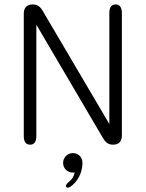

<svg xmlns="http://www.w3.org/2000/svg" viewBox="-20 -643 659 864"><path d="M115.5 8C134 8 143.5 -4.5 143.5 -31.5V-532L442 -24C454 -3 466.5 8 488 8H489.5C515 8 528.5 -7 528.5 -33.5V-583.5C528.5 -610.5 518 -623 500.5 -623C481.5 -623 472 -610.5 472 -583.5V-85L174 -591C162.5 -612 149 -623 128 -623H126.5C101.5 -623 87 -608.5 87 -581.5V-31.5C87 -4.5 97 8 115.5 8ZM308 46C283 46 264 66 264 90C264 115 283 133.5 308 133.5C310 133.5 314.5 133.5 316 133C313 148.5 305 164 291 174.5C282 182 276.5 189 276.5 194C276.5 196 279 201.5 284.5 201.5C290 201.5 296.5 198 304.5 191.5C342.5 159.5 351 116 351 90C351 63 331.5 46 308 46Z"/></svg>

Font: RTM Light Light
Style: Regular
Weight: 300
Designer: after Tyler Finck
Foundry: An Endless Supply
Version: Version 1.000;Glyphs 3.2.1 (3258)